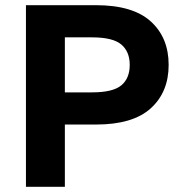

<svg xmlns="http://www.w3.org/2000/svg" viewBox="-20 -720 705 740"><path d="M80 -700H350Q492 -700 561 -637.5Q630 -575 630 -470Q630 -365 561 -302.5Q492 -240 350 -240H230V0H80ZM335 -364Q415 -364 447.5 -391Q480 -418 480 -470Q480 -521 447.5 -548.5Q415 -576 335 -576H230V-364Z"/></svg>

Font: Golos Text DemiBold
Style: Regular
Weight: 600
Designer: A.Korolkova, Vitaly Kuzmin
Foundry: ParaType Ltd
Version: Version 2.002